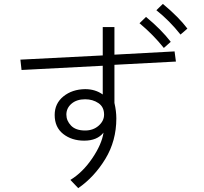

<svg xmlns="http://www.w3.org/2000/svg" viewBox="-20 -891 1040 979"><path d="M318.4 -306.6Q318.4 -275.4 342.3 -250.5Q366.2 -225.6 414.1 -225.6Q455.1 -225.6 482.9 -250Q510.7 -274.4 510.7 -306.6Q510.7 -345.7 481.9 -365.2Q453.1 -384.8 414.1 -384.8Q371.1 -384.8 344.7 -362.3Q318.4 -339.8 318.4 -306.6ZM258.8 -304.7Q258.8 -363.3 303.2 -399.4Q347.7 -435.5 414.1 -436.5Q465.8 -436.5 503.9 -409.2V-555.7L89.8 -534.2L84 -586.9L503.9 -608.4V-752.9H563.5V-612.3L870.1 -628.9L877 -577.1L563.5 -560.5V-366.2Q573.2 -324.2 573.2 -287.1Q573.2 -172.9 517.1 -80.6Q460.9 11.7 378.9 68.4L338.9 26.4Q401.4 -11.7 450.2 -83.5Q499 -155.3 507.8 -214.8Q475.6 -173.8 409.2 -173.8Q345.7 -173.8 302.2 -208Q258.8 -242.2 258.8 -304.7ZM777.3 -838.9 810.5 -871.1Q892.6 -802.7 935.5 -745.1L900.4 -714.8Q844.7 -785.2 777.3 -838.9ZM691.4 -772.5 724.6 -804.7Q802.7 -740.2 850.6 -677.7L815.4 -646.5Q760.7 -714.8 691.4 -772.5Z"/></svg>

Font: Gothic A1 Light
Style: Regular
Weight: 300
Version: Version 2.50